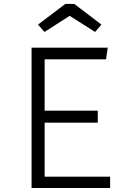

<svg xmlns="http://www.w3.org/2000/svg" viewBox="-20 -944 655 964"><path d="M512.3 -646.2H204.1V-388.2H470.8V-328.2H204.1V-56.9H532.8V0H138.5V-704.6H521ZM307.7 -924.1H353.3L489.2 -820.5L457.4 -783.6L329.7 -864.6L203.6 -783.6L170.8 -820.5Z"/></svg>

Font: Fira Code Fixed Light
Style: Regular
Weight: 300
Monospace: yes
Designer: Carrois Corporate, Edenspiekermann AG, Nikita Prokopov
Foundry: Carrois Corporate, Edenspiekermann AG, Nikita Prokopov
Version: Version 5.002